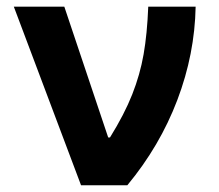

<svg xmlns="http://www.w3.org/2000/svg" viewBox="-20 -550 649 570"><path d="M21 -530.3H170.9L301.2 -141.9H306.5Q349.2 -210.6 372.5 -269.6Q395.8 -328.6 406.3 -388.7Q416.9 -448.8 420.1 -530.3H560.8Q558.2 -389.4 506.4 -253Q454.6 -116.6 358 0H220.6Z"/></svg>

Font: Pretendard JP Variable
Style: Regular
Weight: 400
Designer: Base glyphs from Inter by Rasmus Andersson; Hangul glyphs from Noto Sans CJK(Source Han Sans) by Jang Soo-young and Kang
Foundry: Kil Hyung-jin
Version: Version 1.307;Glyphs 3.2 (3192)